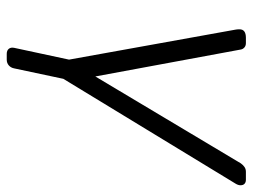

<svg xmlns="http://www.w3.org/2000/svg" viewBox="-110 -450 750 570"><g transform="rotate(90 265.0 -165.0)"><path d="M140 190Q130 190 125 184Q120 178 122 168L157 5L68 -489Q67 -494 67 -501Q67 -520 92 -520H108Q116 -520 121 -515.5Q126 -511 127 -505L207 -73L465 -505Q470 -512 476 -516Q482 -520 490 -520H514Q521 -520 525.5 -516Q530 -512 530 -504Q530 -497 525 -489L214 22L183 168Q181 178 174 184Q167 190 157 190Z"/></g></svg>

Font: Rubik Light
Style: Italic
Weight: 300
Italic angle: -12°
Designer: Hubert and Fischer
Foundry: Hubert and Fischer
Version: Version 2.300;gftools[0.9.30]